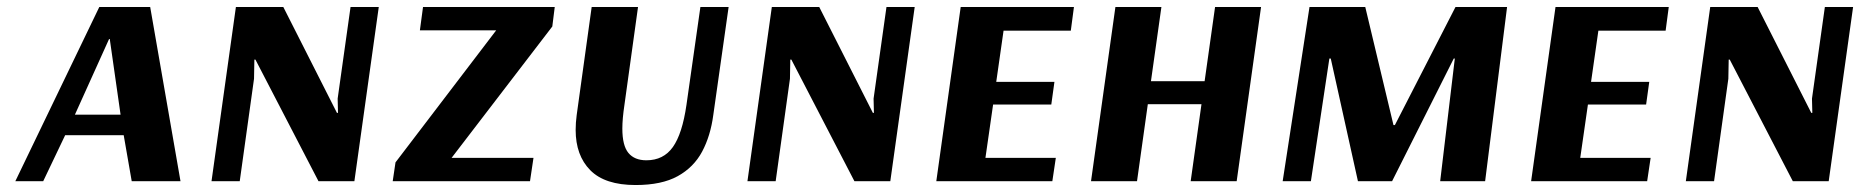

<svg xmlns="http://www.w3.org/2000/svg" viewBox="-20 -520 5338 551"><path d="M411 -500 498 0H358L335 -132H167L104 0H24L265 -500ZM293 -408 195 -191H326L295 -408Z M997 0H894L713 -349H710L709 -294L668 0H587L657 -500H793L947 -196H950L949 -237L986 -500H1067Z M1565 -444 1276 -67H1511L1501 0H1107L1115 -54L1404 -433H1185L1194 -500H1572Z M1804 11Q1716 11 1674 -31.5Q1632 -74 1632 -147Q1632 -168 1635 -190L1678 -500H1811L1772 -219Q1766 -179 1766 -151Q1766 -102 1783.5 -81Q1801 -60 1835 -60Q1884 -60 1911 -98Q1938 -136 1950 -219L1990 -500H2071L2027 -190Q2019 -130 1995 -85Q1971 -40 1925 -14.5Q1879 11 1804 11Z M2535 0H2432L2251 -349H2248L2247 -294L2206 0H2125L2195 -500H2331L2485 -196H2488L2487 -237L2524 -500H2605Z M3000 0H2667L2737 -500H3062L3053 -432H2860L2839 -285H3006L2997 -220H2830L2808 -67H3010Z M3529 0H3397L3428 -221H3274L3243 0H3111L3181 -500H3313L3283 -287H3437L3467 -500H3599Z M4242 0H4113L4155 -352H4152L3975 0H3877L3799 -352H3795L3742 0H3661L3738 -500H3898L3979 -161H3983L4157 -500H4305Z M4707 0H4374L4444 -500H4769L4760 -432H4567L4546 -285H4713L4704 -220H4537L4515 -67H4717Z M5228 0H5125L4944 -349H4941L4940 -294L4899 0H4818L4888 -500H5024L5178 -196H5181L5180 -237L5217 -500H5298Z"/></svg>

Font: Arsenal SC
Style: Bold Italic
Weight: 700
Italic angle: -9.10001°
Designer: Andrij Shevchenko
Foundry: Stairsfor
Version: Version 2.001; ttfautohint (v1.8.4.7-5d5b)